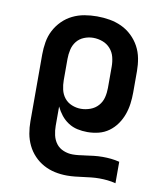

<svg xmlns="http://www.w3.org/2000/svg" viewBox="-84 -598 768 890"><g transform="rotate(10 300.0 -152.5)"><path d="M291 223Q262 223 234 217Q206 211 181 197.5Q156 184 136 163Q116 142 103.5 116Q91 90 86 62Q81 34 81 5V-310Q81 -339 86 -368.5Q91 -398 104.5 -424Q118 -450 139 -471Q160 -492 186.5 -505Q213 -518 242 -523Q271 -528 301 -528Q331 -528 360.5 -523Q390 -518 417 -505.5Q444 -493 466 -472Q488 -451 502 -425Q516 -399 521.5 -369.5Q527 -340 527 -310V-210Q527 -183 523.5 -156.5Q520 -130 511 -105Q502 -80 486.5 -58Q471 -36 449.5 -20.5Q428 -5 402 1.5Q376 8 349 8Q325 8 302 3Q279 -2 259 -15Q239 -28 224.5 -46.5Q210 -65 200 -86V5Q200 27 205 49Q210 71 223 88Q236 105 257 113.5Q278 122 300 122Q314 122 327.5 120.5Q341 119 354 117H355Q376 114 397 111.5Q418 109 440 109Q460 109 479.5 111Q499 113 519 118V219Q500 214 480.5 212Q461 210 442 210Q423 210 404 212Q385 214 366.5 216.5Q348 219 329 221Q310 223 291 223ZM301 -93Q323 -93 345 -101Q367 -109 382 -126Q397 -143 402.5 -165Q408 -187 408 -210V-310Q408 -333 402.5 -355Q397 -377 382 -394Q367 -411 345.5 -419Q324 -427 301 -427Q279 -427 258 -418.5Q237 -410 223.5 -393Q210 -376 205 -354Q200 -332 200 -310V-210Q200 -188 205 -166Q210 -144 223.5 -127Q237 -110 258 -101.5Q279 -93 301 -93Z"/></g></svg>

Font: Iosevka Fixed Extended
Style: Bold
Weight: 700
Width: 7
Monospace: yes
Designer: Belleve Invis
Foundry: Belleve Invis
Version: Version 24.1.1; ttfautohint (v1.8.4)